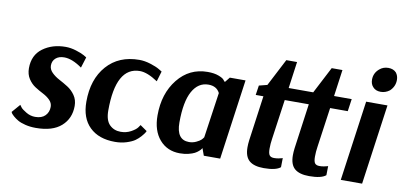

<svg xmlns="http://www.w3.org/2000/svg" viewBox="-70 -948 2471 1179"><g transform="rotate(10 1166.0 -358.5)"><path d="M36 -60 81 -112Q85 -106 92.5 -96.5Q100 -87 126.5 -71Q153 -55 183 -55Q224 -55 245.5 -77Q267 -99 267 -132Q267 -156 249 -174Q231 -192 205.5 -205Q180 -218 155 -234Q130 -250 112 -277.5Q94 -305 94 -343Q94 -425 152.5 -468Q211 -511 294 -511Q326 -511 359.5 -500.5Q393 -490 411 -480L429 -469L408 -402Q346 -446 297 -446Q263 -446 243.5 -428.5Q224 -411 224 -383Q224 -359 243.5 -339.5Q263 -320 290.5 -305.5Q318 -291 345 -274Q372 -257 391.5 -229Q411 -201 411 -163Q411 -85 357 -37Q303 11 199 11Q163 11 133 3.5Q103 -4 86 -14Q69 -24 57 -34.5Q45 -45 40 -52Z M881 -400Q815 -444 769 -444Q619 -444 619 -172Q619 -111 646.5 -83.5Q674 -56 716 -56Q751 -56 779.5 -71.5Q808 -87 819 -102L830 -118L873 -88Q871 -84 867.5 -77.5Q864 -71 849 -53.5Q834 -36 815.5 -23Q797 -10 764 0.5Q731 11 692 11Q591 11 534 -44.5Q477 -100 477 -202Q477 -342 551.5 -426.5Q626 -511 754 -511Q787 -511 823.5 -499.5Q860 -488 880 -476L900 -464Z M1417 -500 1347 0H1245L1229 -44H1228Q1227 -42 1224.5 -38Q1222 -34 1211.5 -24.5Q1201 -15 1187.5 -8Q1174 -1 1150 5Q1126 11 1097 11Q1018 11 970 -44.5Q922 -100 922 -195Q922 -331 994 -421Q1066 -511 1180 -511Q1221 -511 1248.5 -500.5Q1276 -490 1283 -480L1291 -470H1295L1319 -500ZM1140 -67Q1164 -67 1185 -77Q1206 -87 1214.5 -95.5Q1223 -104 1228 -112L1269 -395Q1249 -435 1198 -435Q1134 -435 1098 -370Q1062 -305 1062 -175Q1062 -67 1140 -67Z M2079 -500 2068 -423H1958L1923 -176Q1918 -144 1918 -113Q1918 -83 1926.5 -72Q1935 -61 1955 -61Q1969 -61 1982.5 -63.5Q1996 -66 2002 -68L2008 -70L2007 -13Q1979 11 1903 11Q1842 11 1812.5 -14.5Q1783 -40 1783 -98Q1783 -118 1786 -142L1825 -423H1675L1640 -176Q1635 -144 1635 -113Q1635 -83 1643.5 -72Q1652 -61 1672 -61Q1686 -61 1699.5 -63.5Q1713 -66 1719 -68L1725 -70L1724 -13Q1696 11 1620 11Q1559 11 1529.5 -14.5Q1500 -40 1500 -98Q1500 -118 1503 -142L1542 -423H1494L1503 -483L1554 -496L1642 -666H1709L1686 -500H1839L1925 -666H1992L1969 -500Z M2302 -500 2232 0H2099L2169 -500ZM2213 -708Q2236 -728 2268 -728Q2299 -728 2317 -709Q2332 -690 2332 -664Q2332 -623 2301 -594Q2276 -575 2246 -575Q2214 -575 2197 -595Q2181 -612 2181 -640Q2181 -681 2213 -708Z"/></g></svg>

Font: Arsenal
Style: Bold Italic
Weight: 700
Italic angle: -9°
Designer: Andrij Shevchenko
Foundry: Stairsfor.com
Version: Version 1.000